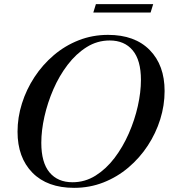

<svg xmlns="http://www.w3.org/2000/svg" viewBox="-20 -894 816 925"><path d="M773 -455.5Q773 -386.5 752 -319.2Q731 -252 692 -192.5Q653 -133 598.8 -87Q544.5 -41 478.2 -15Q412 11 337 11Q208 11 136.2 -62Q64.5 -135 64.5 -259.5Q64.5 -328.5 85.8 -395.8Q107 -463 146 -522.5Q185 -582 239 -628Q293 -674 359.2 -700Q425.5 -726 500.5 -726Q629.5 -726 701.2 -653Q773 -580 773 -455.5ZM179 -206Q179 -111 218.5 -63.5Q258 -16 329.5 -16Q389.5 -16 440.5 -48Q491.5 -80 531.8 -133Q572 -186 600.5 -251Q629 -316 644 -383Q659 -450 659 -509Q659 -604 619.2 -651.5Q579.5 -699 508.5 -699Q448.5 -699 397.5 -667Q346.5 -635 306 -582Q265.5 -529 237.2 -464Q209 -399 194 -332Q179 -265 179 -206ZM429.5 -833.5 442 -874H718L705.5 -833.5Z"/></svg>

Font: Newsreader 72pt Medium
Style: Italic
Weight: 500
Italic angle: -17°
Designer: Hugues Gentile
Foundry: Production Type
Version: Version 1.003; ttfautohint (v1.8.3)